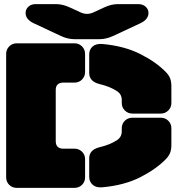

<svg xmlns="http://www.w3.org/2000/svg" viewBox="-20 -910 860 930"><path d="M104 -847.2Q104 -865.2 117.7 -877.7Q131.3 -890.1 152.8 -890.1H251Q283.2 -890.1 315.9 -875L368.2 -851.1Q401.4 -834.5 435.1 -851.1L486.8 -875Q519.5 -890.1 551.8 -890.1H649.9Q671.4 -890.1 685.3 -877.7Q699.2 -865.2 699.2 -847.2Q699.2 -816.4 661.1 -797.9L525.9 -734.9Q494.1 -720.2 460.9 -720.2H341.8Q308.6 -720.2 276.9 -734.9L142.1 -797.9Q104 -816.4 104 -847.2ZM9.8 -50.8V-648.9Q9.8 -670.4 24.7 -685.3Q39.6 -700.2 61 -700.2H340.8Q362.3 -700.2 377.2 -685.3Q392.1 -670.4 392.1 -648.9V-561Q392.1 -539.6 377.2 -524.7Q362.3 -509.8 340.8 -509.8H285.2Q268.6 -509.8 259.3 -500.7Q250 -491.7 250 -475.1V-225.1Q250 -208.5 259.3 -199.2Q268.6 -189.9 285.2 -189.9H340.8Q362.3 -189.9 377.2 -175.3Q392.1 -160.6 392.1 -139.2V-50.8Q392.1 -29.3 377.2 -14.6Q362.3 0 340.8 0H61Q39.6 0 24.7 -14.6Q9.8 -29.3 9.8 -50.8ZM461.9 -502.9Q412.1 -515.1 412.1 -557.1V-646Q412.1 -670.9 429.2 -685.3Q446.3 -699.7 477.1 -696.8Q583.5 -687 660.6 -647.7Q737.8 -608.4 784.2 -560.1Q798.3 -545.4 804.2 -530Q810.1 -514.6 810.1 -491.2V-411.1Q810.1 -389.6 795.2 -374.8Q780.3 -359.9 758.8 -359.9H621.1Q599.6 -359.9 584.7 -374.8Q569.8 -389.6 569.8 -411.1V-425.8Q569.8 -452.6 547.9 -467.8Q513.7 -490.7 461.9 -502.9ZM461.9 -196.8Q513.7 -209 547.9 -231.9Q569.8 -247.1 569.8 -273.9V-289.1Q569.8 -310.5 584.7 -325.2Q599.6 -339.8 621.1 -339.8H758.8Q780.3 -339.8 795.2 -325.2Q810.1 -310.5 810.1 -289.1V-209Q810.1 -185.5 804.2 -170.2Q798.3 -154.8 784.2 -140.1Q737.8 -91.8 660.6 -52.2Q583.5 -12.7 477.1 -2.9Q446.3 0 429.2 -14.6Q412.1 -29.3 412.1 -54.2V-143.1Q412.1 -184.6 461.9 -196.8Z"/></svg>

Font: Nastup Soft
Style: Regular
Weight: 400
Designer: Maksym Kobuzan
Foundry: Zakznak
Version: Version 1.020;hotconv 1.0.109;makeotfexe 2.5.65596